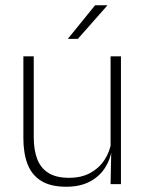

<svg xmlns="http://www.w3.org/2000/svg" viewBox="-20 -701 556 731"><path d="M108.5 -486.5V-178.5Q108.5 -130.5 121.5 -96Q134.5 -61.5 164 -42.8Q193.5 -24 243 -24Q289 -24 322.8 -42Q356.5 -60 377.2 -91.2Q398 -122.5 404.5 -162.5L415.5 -130.5H405.5Q400 -93 379 -60.8Q358 -28.5 321.2 -9.2Q284.5 10 232 10Q173 10 137 -12.2Q101 -34.5 85 -75.8Q69 -117 69 -175V-486.5ZM440.5 -486.5V0H401L403.5 -123.5L401 -125.5V-486.5ZM342 -681H388.5V-680L276.5 -553H239V-554Z"/></svg>

Font: Anek Tamil Medium ExtraLight
Style: Regular
Weight: 250
Version: Version 1.003